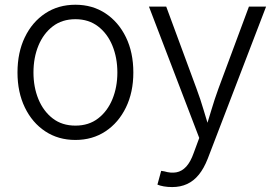

<svg xmlns="http://www.w3.org/2000/svg" viewBox="-20 -570 1157 798"><path d="M293.5 11.7Q222.2 11.7 168 -24.2Q113.8 -60.1 83.3 -123.3Q52.7 -186.5 52.7 -268.6Q52.7 -352.1 83.3 -415.3Q113.8 -478.5 168 -514.4Q222.2 -550.3 293.5 -550.3Q364.3 -550.3 418.5 -514.4Q472.7 -478.5 503.4 -415.3Q534.2 -352.1 534.2 -268.6Q534.2 -186.5 503.4 -123.3Q472.7 -60.1 418.5 -24.2Q364.3 11.7 293.5 11.7ZM293.5 -47.9Q349.1 -47.9 387.9 -77.9Q426.8 -107.9 447.3 -158Q467.8 -208 467.8 -268.6Q467.8 -329.6 447.3 -379.9Q426.8 -430.2 387.7 -460.2Q348.6 -490.2 293.5 -490.2Q237.8 -490.2 199 -460.2Q160.2 -430.2 139.6 -380.1Q119.1 -330.1 119.1 -268.6Q119.1 -208 139.6 -158Q160.2 -107.9 199 -77.9Q237.8 -47.9 293.5 -47.9ZM634.3 197.3 649.9 140.1 662.6 142.1Q690.4 150.4 713.1 146.2Q735.8 142.1 753.9 122.6Q772 103 785.2 65.4L808.1 3.4L599.1 -542.5H670.9L796.4 -202.6Q813.5 -156.7 826.7 -111.6Q839.8 -66.4 853.5 -22.9H831.1Q844.7 -66.4 858.2 -111.8Q871.6 -157.2 888.2 -202.6L1014.6 -542.5H1085.9L843.3 89.8Q827.6 129.9 806.4 156Q785.2 182.1 757.6 194.8Q730 207.5 695.8 207.5Q676.3 207.5 660.4 204.6Q644.5 201.7 634.3 197.3Z"/></svg>

Font: Inter 16pt Light
Style: Regular
Weight: 300
Version: Version 4.001;git-66647c0bb